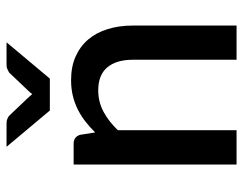

<svg xmlns="http://www.w3.org/2000/svg" viewBox="-100 -660 760 601"><g transform="rotate(-90 280.5 -360.0)"><path d="M166 -442.5Q182.5 -459.5 200.2 -473.2Q218 -487 238 -497Q258 -507 280.5 -512.5Q303 -518 329.5 -518Q371.5 -518 403.2 -504Q435 -490 456.8 -464.5Q478.5 -439 489.5 -403.2Q500.5 -367.5 500.5 -324.5V0H393.5V-324.5Q393.5 -376 369.8 -404.5Q346 -433 297.5 -433Q261.5 -433 230.8 -416.5Q200 -400 173 -371.5V0H65.5V-510H130.5Q152.5 -510 158.5 -489.5ZM448 -720 334.5 -584.5H234.5L121 -720H195.5Q202.5 -720 208.5 -717.5Q214.5 -715 218 -712L276 -651Q280.5 -646 286 -639.5Q288.5 -643 290.8 -645.8Q293 -648.5 295.5 -651L353.5 -712Q357.5 -714.5 363.5 -717.2Q369.5 -720 376 -720Z"/></g></svg>

Font: Lato 2
Style: Regular
Weight: 600
Designer: Lukasz Dziedzic with Adam Twardoch and Botio Nikoltchev
Foundry: tyPoland Lukasz Dziedzic
Version: Version 2.015; 2015-08-06; http://www.latofonts.com/